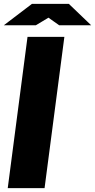

<svg xmlns="http://www.w3.org/2000/svg" viewBox="-34 -970 490 990"><path d="M297.9 -779.8 195.8 0H5.9L107.9 -779.8ZM150.9 -839.8H-14.2L130.9 -950.2H320.8L436 -839.8H271L215.8 -878.9Z"/></svg>

Font: Cooper Hewitt
Style: Heavy Italic
Weight: 714
Designer: Village Type and Design LLC
Foundry: Cooper Hewitt Smithsonian Design Museum
Version: 1.000